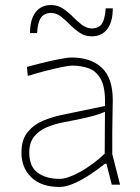

<svg xmlns="http://www.w3.org/2000/svg" viewBox="-20 -732 556 761"><path d="M216 9Q144 9 104.5 -28.8Q65 -66.5 65 -127Q65 -179 90 -209Q115 -239 151.8 -254Q188.5 -269 223 -276L396 -312Q398.5 -381 381 -415.2Q363.5 -449.5 332.8 -460.8Q302 -472 265 -472Q254 -472 226.8 -466.5Q199.5 -461 163.5 -451.8Q127.5 -442.5 90 -431L87 -467Q109 -473 144 -481.8Q179 -490.5 212.8 -497.2Q246.5 -504 265 -504Q339.5 -504 383.2 -463.8Q427 -423.5 427 -334Q427 -313 426 -279.2Q425 -245.5 425 -211V-121Q433 -90 440 -62.5Q447 -35 456 0H423L402 -83H396Q368 -60.5 336 -39.5Q304 -18.5 272.8 -4.8Q241.5 9 216 9ZM216 -23Q247.5 -23 298 -51Q348.5 -79 395 -123L396 -289Q386.5 -284.5 370.5 -279Q354.5 -273.5 323 -266Q291.5 -258.5 235 -248Q197.5 -241 166 -227.8Q134.5 -214.5 115.2 -190.5Q96 -166.5 96 -128Q96 -71 129.8 -47Q163.5 -23 216 -23ZM344 -588Q317 -588 296.5 -601.8Q276 -615.5 258 -633.8Q240 -652 221.8 -666.2Q203.5 -680.5 181 -681Q154 -679.5 141.8 -661.2Q129.5 -643 127 -601H99Q99 -655 121 -683.5Q143 -712 182 -712Q209 -712 229.5 -698.2Q250 -684.5 268 -666.2Q286 -648 304.2 -634Q322.5 -620 345 -619Q373 -620.5 384.5 -638.8Q396 -657 399 -699H427Q427 -645 405 -616.5Q383 -588 344 -588Z"/></svg>

Font: Commissioner Loud Thin
Style: Regular
Weight: 100
Designer: Kostas Bartsokas
Foundry: Kostas Bartsokas
Version: Version 1.000; ttfautohint (v1.8.3)